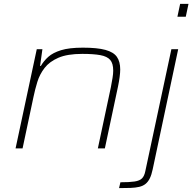

<svg xmlns="http://www.w3.org/2000/svg" viewBox="-20 -763 999 987"><path d="M60 0 169 -510H198L186 -424H190Q205 -450 228.5 -471Q252 -492 294 -505Q336 -518 406 -518Q480 -518 522 -506.5Q564 -495 581 -470.5Q598 -446 598 -406Q598 -390 595 -367Q592 -344 587 -320L519 0H483L550 -315Q555 -341 558.5 -362.5Q562 -384 562 -400Q562 -437 546.5 -455Q531 -473 496 -479.5Q461 -486 403 -486Q326 -486 280 -466Q234 -446 209 -413.5Q184 -381 172 -342Q160 -303 152 -264L96 0ZM892 -677 906 -743H949L935 -677ZM592 204 599 174Q646 174 672 170Q698 166 710 154Q722 142 727 117L861 -510H896L765 107Q759 136 750 154Q741 172 728 182.5Q715 193 696 197.5Q677 202 651.5 203Q626 204 592 204Z"/></svg>

Font: Saira Expanded Thin
Style: Italic
Weight: 250
Width: 7
Italic angle: -12°
Designer: Hector Gatti with collaboration of the Omnibus-Type team
Foundry: Omnibus-Type
Version: Version 1.101